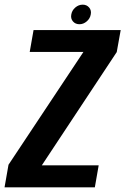

<svg xmlns="http://www.w3.org/2000/svg" viewBox="-48 -804 538 824"><path d="M-28.5 0 -11.5 -97 310 -581H79.5L96 -675H470L453 -580.5L131.5 -94.5H375.5L359 0ZM293 -700Q275.5 -700 265 -712.2Q254.5 -724.5 258 -742Q261 -759.5 275.2 -771.8Q289.5 -784 307 -784Q324 -784 334.5 -771.8Q345 -759.5 341.5 -742Q338.5 -724.5 324.2 -712.2Q310 -700 293 -700Z"/></svg>

Font: Anybody SemiBold
Style: Italic
Weight: 600
Italic angle: -10°
Designer: Tyler Finck
Foundry: Etcetera Type Company
Version: Version 1.010; ttfautohint (v1.8.3) -l 8 -r 50 -G 200 -x 14 